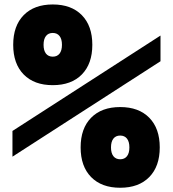

<svg xmlns="http://www.w3.org/2000/svg" viewBox="-20 -839 790 877"><path d="M36.9 -240.8 713.1 -676.6V-559.2L36.9 -123.4ZM348.3 -165.7Q348.3 -252.4 396.2 -301.2Q444.1 -350 529 -350Q613.9 -350 661.8 -301.2Q709.7 -252.4 709.7 -165.7Q709.7 -79 661.8 -30.2Q613.9 18.6 529 18.6Q444.1 18.6 396.2 -30.2Q348.3 -79 348.3 -165.7ZM571 -165.7Q571 -191.9 560 -205.9Q548.9 -219.8 528.9 -219.8Q508.9 -219.8 497.9 -205.8Q487 -191.8 487 -165.6Q487 -139.5 498 -125.5Q509.1 -111.5 529.1 -111.5Q549.1 -111.5 560.1 -125.6Q571 -139.6 571 -165.7ZM401.7 -634.3Q401.7 -547.6 353.8 -498.8Q305.9 -450 221 -450Q136.1 -450 88.2 -498.8Q40.3 -547.6 40.3 -634.3Q40.3 -721 88.2 -769.8Q136.1 -818.6 221 -818.6Q305.9 -818.6 353.8 -769.8Q401.7 -721 401.7 -634.3ZM179 -634.3Q179 -608.1 190 -594.1Q201.1 -580.2 221.1 -580.2Q241.1 -580.2 252.1 -594.2Q263 -608.2 263 -634.4Q263 -660.5 252 -674.5Q240.9 -688.5 220.9 -688.5Q200.9 -688.5 189.9 -674.4Q179 -660.4 179 -634.3Z"/></svg>

Font: Martian Mono sWd Rg
Style: Regular
Weight: 400
Width: 6
Monospace: yes
Designer: Roman Shamin
Foundry: Evil Martians
Version: Version 1.000